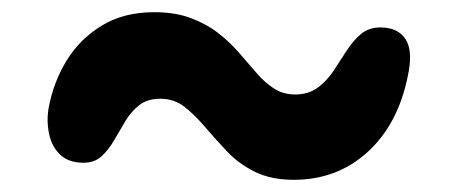

<svg xmlns="http://www.w3.org/2000/svg" viewBox="-20 -414 740 315"><path d="M462 -119Q425 -119 398.5 -132Q372 -145 353 -165Q334 -185 317 -205Q300 -225 283 -238.5Q266 -252 243 -252Q222 -252 208.5 -241.5Q195 -231 185.5 -215Q176 -199 167 -183.5Q158 -168 146.5 -157.5Q135 -147 117 -147Q93 -147 79 -160Q65 -173 60.5 -194.5Q56 -216 60 -238Q68 -280 89.5 -315Q111 -350 147 -372Q183 -394 233 -394Q268 -394 294 -384Q320 -374 339 -359Q358 -344 373 -326.5Q388 -309 401.5 -293.5Q415 -278 430 -268.5Q445 -259 464 -259Q486 -259 501 -270Q516 -281 527 -297.5Q538 -314 548.5 -330.5Q559 -347 572 -358Q585 -369 604 -369Q633 -369 645.5 -349.5Q658 -330 649 -289Q633 -210 583 -164.5Q533 -119 462 -119Z"/></svg>

Font: Shantell Sans SemiBold
Style: Italic
Weight: 600
Italic angle: -11°
Designer: Stephen Nixon, Anya Danilova, Shantell Martin
Foundry: Arrow Type
Version: Version 1.011;[c5ecc13dd]